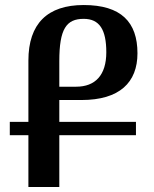

<svg xmlns="http://www.w3.org/2000/svg" viewBox="-20 -744 613 764"><path d="M93 0H216V-206H521V-259H216V-346H304C456 -346 527 -416 527 -532C527 -656 462 -724 313 -724C169 -724 93 -650 93 -503V-259H19V-206H93ZM283 -399H216V-501C216 -629 244 -669 313 -669C376 -669 403 -626 403 -536C403 -445 359 -399 283 -399Z"/></svg>

Font: Noto Serif Armenian SemiCondensed SemiBold
Style: Regular
Weight: 600
Width: 4
Designer: Monotype Design Team
Foundry: Monotype Imaging Inc.
Version: Version 2.008